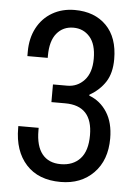

<svg xmlns="http://www.w3.org/2000/svg" viewBox="-52 -738 559 790"><g transform="rotate(5 228.0 -343.0)"><path d="M404 -510Q404 -453 380.5 -416.5Q357 -380 315 -356V-352Q361 -335 388.5 -292Q416 -249 416 -184Q416 -94 364 -41Q312 12 228 12Q136 12 85.5 -43.5Q35 -99 35 -194V-202H119V-191Q119 -127 145.5 -94Q172 -61 222 -61Q273 -61 302.5 -93Q332 -125 332 -190Q332 -312 219 -312H162V-385H221Q263 -385 291.5 -416Q320 -447 320 -505Q320 -565 293.5 -595Q267 -625 226 -625Q183 -625 157 -593.5Q131 -562 131 -501V-492H47V-510Q47 -566 69.5 -608.5Q92 -651 132.5 -674.5Q173 -698 225 -698Q307 -698 355.5 -649Q404 -600 404 -510Z"/></g></svg>

Font: Archivo Narrow
Style: Regular
Weight: 400
Designer: Hector Gatti
Foundry: Omnibus-Type
Version: Version 1.003